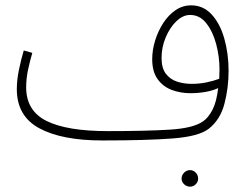

<svg xmlns="http://www.w3.org/2000/svg" viewBox="-20 -505 926 719"><path d="M363 21Q212 21 127.5 -24.5Q43 -70 43 -171Q43 -205 51 -244Q59 -283 69 -316L101 -307Q93 -280 85.5 -246Q78 -212 78 -178Q78 -90 154.5 -52Q231 -14 384 -14Q526 -14 615.5 -19.5Q705 -25 741 -51Q760 -64 775.5 -93.5Q791 -123 797 -175Q775 -165 748 -160.5Q721 -156 693 -156Q655 -156 622.5 -168.5Q590 -181 570 -209Q550 -237 550 -283Q550 -318 561 -353.5Q572 -389 591.5 -419Q611 -449 637.5 -467Q664 -485 696 -485Q741 -485 772.5 -451Q804 -417 820 -360.5Q836 -304 836 -239Q836 -176 820.5 -116.5Q805 -57 762 -23Q725 6 626.5 13.5Q528 21 363 21ZM585 -288Q585 -250 601 -229Q617 -208 642.5 -199.5Q668 -191 698 -191Q727 -191 753.5 -196.5Q780 -202 801 -210Q802 -227 802 -245Q802 -293 789.5 -340Q777 -387 752.5 -418Q728 -449 692 -449Q665 -449 640.5 -425.5Q616 -402 600.5 -365Q585 -328 585 -288ZM692 194Q679 194 669.5 185Q660 176 660 164Q660 151 669.5 141.5Q679 132 692 132Q704 132 713 141.5Q722 151 722 164Q722 176 713 185Q704 194 692 194Z"/></svg>

Font: Noto Sans Arabic SemCond ExtLt
Style: Regular
Weight: 200
Width: 4
Designer: Monotype Design Team, Nadine Chahine, Nizar Qandah and Khaled Hosny
Foundry: Monotype Imaging Inc.
Version: Version 2.012; ttfautohint (v1.8.4.7-5d5b)